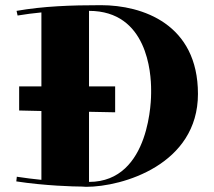

<svg xmlns="http://www.w3.org/2000/svg" viewBox="-20 -710 828 742"><path d="M48 -650C78 -655 109 -659 140 -662V-376H54V-283L140 -281V-15C110 -18 77 -22 45 -27L43 -9C153 8 268 11 295 11C301 11 307 12 313 12C454 12 745 -74 745 -347C745 -617 531 -690 370 -690C253 -690 147 -686 44 -668ZM425 -376H324V-668C550 -668 564 -427 564 -363V-350C564 -340 565 -7 324 -7V-278L425 -276Z"/></svg>

Font: Purple Purse
Style: Regular
Weight: 400
Designer: Astigmatic (AOETI)
Foundry: Astigmatic (AOETI)
Version: Version 1.000